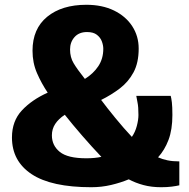

<svg xmlns="http://www.w3.org/2000/svg" viewBox="-20 -775 792 803"><path d="M730 0Q717.5 3 698.2 5.5Q679 8 654 8Q613.5 8 580 -1Q546.5 -10 518.5 -25Q485 -11 445 -1.5Q405 8 362 8Q195 8 112.5 -46.5Q30 -101 30 -200Q30 -269 71.8 -313.5Q113.5 -358 179.5 -387.5Q153.5 -426 134.8 -469Q116 -512 116 -563Q116 -654.5 177.2 -704.8Q238.5 -755 341 -755Q407.5 -755 456.8 -731Q506 -707 533 -665.5Q560 -624 560 -572Q560 -512.5 538.5 -472.5Q517 -432.5 481.2 -405.2Q445.5 -378 403 -357Q426.5 -325.5 462.2 -281.8Q498 -238 531.5 -202.5Q545.5 -222.5 552.2 -248.2Q559 -274 559 -294Q559 -328.5 555.2 -346Q551.5 -363.5 550 -374H694Q696.5 -365 698.8 -346.8Q701 -328.5 701 -294Q701 -233 684.8 -190Q668.5 -147 641 -117Q659 -109 680.5 -104.5Q702 -100 730 -100ZM273 -568Q273 -535.5 287.8 -510.8Q302.5 -486 335 -445Q370.5 -467 391.2 -498.2Q412 -529.5 412 -571Q412 -585.5 406 -601.8Q400 -618 385.2 -629.5Q370.5 -641 344 -641Q310.5 -641 291.8 -620Q273 -599 273 -568ZM197 -209Q197 -166.5 230 -139.8Q263 -113 341 -113Q376.5 -113 404 -119Q364.5 -160.5 323.5 -207.8Q282.5 -255 251 -295Q225 -278 211 -256.8Q197 -235.5 197 -209Z"/></svg>

Font: Merriweather Sans ExtraBold
Style: Regular
Weight: 800
Designer: Eben Sorkin
Foundry: Eben Sorkin
Version: Version 2.001; ttfautohint (v1.8.3)